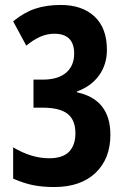

<svg xmlns="http://www.w3.org/2000/svg" viewBox="-20 -744 509 774"><path d="M411 -543Q411 -485 380 -441Q349 -397 290 -375V-372Q425 -343 425 -201Q425 -104 365 -47Q305 10 198 10Q152 10 114 2.5Q76 -5 33 -24V-150Q107 -106 178 -106Q233 -106 258.5 -132.5Q284 -159 284 -207Q284 -260 252.5 -285Q221 -310 151 -310H115V-423H152Q214 -423 246.5 -451Q279 -479 279 -528Q279 -608 199 -608Q170 -608 142.5 -596Q115 -584 86 -560L33 -658Q77 -694 122 -709Q167 -724 225 -724Q311 -724 361 -677.5Q411 -631 411 -543Z"/></svg>

Font: Noto Sans Armenian ExtraCondensed
Style: Bold
Weight: 700
Width: 2
Designer: Monotype Design Team
Foundry: Monotype Imaging Inc.
Version: Version 2.008; ttfautohint (v1.8.4.7-5d5b)